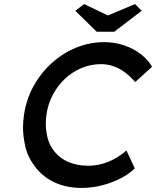

<svg xmlns="http://www.w3.org/2000/svg" viewBox="-20 -913 767 943"><path d="M381 10Q308 10 250.5 -16Q193 -42 155 -90.5Q117 -139 105 -191Q93 -243 93 -285Q93 -317 98 -350Q109 -425 144.5 -489.5Q180 -554 234 -603Q288 -652 354 -679Q420 -706 492 -706Q543 -706 589 -690.5Q635 -675 671 -647.5Q707 -620 727 -585L644 -510Q619 -539 592.5 -558.5Q566 -578 536.5 -588Q507 -598 476 -598Q427 -598 382 -579.5Q337 -561 301 -528Q265 -495 240.5 -449.5Q216 -404 208 -350Q205 -326 205 -304Q205 -273 213.5 -236.5Q222 -200 249 -167Q276 -134 318 -116.5Q360 -99 414 -99Q447 -99 480.5 -108Q514 -117 544.5 -134Q575 -151 601 -174L642 -86Q615 -59 572.5 -37Q530 -15 480 -2.5Q430 10 381 10ZM455 -757 350 -860 393 -893 510 -837 643 -893 676 -860 541 -757Z"/></svg>

Font: Lexend
Style: Italic
Weight: 400
Italic angle: -8.13011°
Designer: Bonnie Shaver-Troup, Thomas Jockin
Foundry: Lexend
Version: Version 1.007